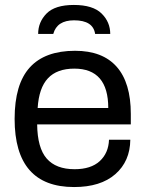

<svg xmlns="http://www.w3.org/2000/svg" viewBox="-20 -743 588 775"><path d="M278 -723Q355 -723 390 -688.5Q425 -654 425 -606H364Q356 -661 279 -661Q210 -661 195 -606H134Q134 -654 168 -688.5Q202 -723 278 -723ZM279 12Q39 12 39 -263Q39 -403 100 -470.5Q161 -538 283 -538Q394 -538 451 -473.5Q508 -409 508 -283V-241H130Q131 -146 168.5 -103Q206 -60 281 -60Q347 -60 382.5 -92.5Q418 -125 420 -179H506Q505 -92 445.5 -40Q386 12 279 12ZM132 -307H417Q417 -466 280 -466Q210 -466 173.5 -427Q137 -388 132 -307Z"/></svg>

Font: Archivo
Style: Regular
Weight: 400
Designer: Hector Gatti
Foundry: Omnibus-Type
Version: Version 2.001